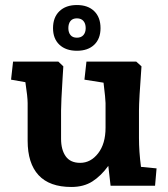

<svg xmlns="http://www.w3.org/2000/svg" viewBox="-20 -739 668 764"><path d="M90 -179V-329Q90 -353 81 -412L24 -422L32 -494H212L232 -475L229 -427Q223 -331 223 -299V-187Q223 -143 241.5 -117Q260 -91 299 -91Q341 -91 370.5 -129Q400 -167 400 -231V-329Q400 -344 392 -410L316 -422L324 -494H522L543 -475Q533 -340 533 -299V-190Q533 -136 541 -75L603 -69L597 0H420L411 -79Q382 -39 347.5 -17Q313 5 264 5Q177 5 133.5 -42Q90 -89 90 -179ZM191 -627Q191 -670 216.5 -694.5Q242 -719 286 -719Q330 -719 355 -694.5Q380 -670 380 -627Q380 -585 355 -561Q330 -537 286 -537Q242 -537 216.5 -561Q191 -585 191 -627ZM321 -627Q321 -645 312 -655.5Q303 -666 286 -666Q269 -666 260.5 -655.5Q252 -645 252 -627Q252 -610 260.5 -599.5Q269 -589 286 -589Q303 -589 312 -599.5Q321 -610 321 -627Z"/></svg>

Font: Andada Pro ExtraBold
Style: Regular
Weight: 800
Designer: Carolina Giovagnoli
Foundry: Huerta Tipografica
Version: Version 3.005; ttfautohint (v1.8.4)